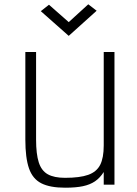

<svg xmlns="http://www.w3.org/2000/svg" viewBox="-20 -860 640 894"><path d="M283 14Q213 14 172.5 -6.5Q132 -27 115 -76Q98 -125 98 -210V-618H148V-210Q148 -143 160.5 -104Q173 -65 202.5 -48.5Q232 -32 283 -32Q352 -32 391 -46Q430 -60 446.5 -92.5Q463 -125 463 -183V-618H513V0H463V-59Q445 -31 422 -15.5Q399 0 366 7Q333 14 283 14ZM300 -693 170 -808 208 -838 300 -757 391 -840 430 -810Z"/></svg>

Font: Victor Mono Thin
Style: Regular
Weight: 100
Monospace: yes
Designer: Rune Bjørnerås
Version: Version 1.561;gftools[0.9.30]